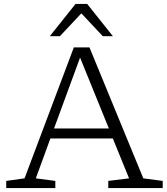

<svg xmlns="http://www.w3.org/2000/svg" viewBox="-20 -950 846 970"><path d="M704 -49 802 -36V0H527V-36L632 -49L550 -250.5H234.5L161 -49L259.5 -36V0H11.5V-36L104 -49L353 -710.5H432ZM253 -301H530L384.5 -659ZM499.5 -767 391 -882.5 282.5 -767H231.5L361.5 -930H420.5L550.5 -767Z"/></svg>

Font: Newsreader Caption Light
Style: Regular
Weight: 300
Designer: Hugues Gentile
Foundry: Production Type
Version: Version 1.001